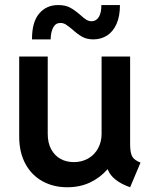

<svg xmlns="http://www.w3.org/2000/svg" viewBox="-20 -749 619 776"><path d="M57.6 -197.3V-520.5H172.9V-208Q172.9 -171.4 187 -145.5Q201.2 -119.6 224.9 -106.7Q248.5 -93.8 278.3 -93.8Q311 -93.8 336.7 -108.6Q362.3 -123.5 376.5 -149.7Q390.6 -175.8 390.6 -208V-520.5H505.9V-163.1Q506.3 -130.9 514.6 -116.2Q522.9 -101.6 547.9 -91.8L505.9 7.8Q469.7 -4.9 446.8 -23.2Q423.8 -41.5 415.5 -64.5H414.1Q384.8 -30.8 344 -11.5Q303.2 7.8 252 7.8Q195.8 7.8 151.9 -16.4Q107.9 -40.5 82.8 -86.7Q57.6 -132.8 57.6 -197.3ZM215.8 -728.5Q244.1 -728.5 263.2 -718.3Q282.2 -708 304.7 -688.5Q318.4 -675.8 328.6 -669.4Q338.9 -663.1 350.6 -663.1Q369.6 -663.6 379.9 -681.2Q390.1 -698.7 389.6 -728.5H464.8Q464.8 -683.1 450.9 -652.1Q437 -621.1 413.1 -605.7Q389.2 -590.3 358.4 -589.8Q331.1 -589.8 312.3 -600.3Q293.5 -610.8 272.5 -629.9Q254.9 -644.5 245.4 -650.4Q235.8 -656.2 223.6 -656.2Q205.1 -656.2 195.3 -638.4Q185.5 -620.6 184.6 -589.8H109.4Q108.9 -659.7 138.4 -694.3Q168 -729 215.8 -728.5Z"/></svg>

Font: Reddit Sans Fudge SemiBold
Style: Regular
Weight: 600
Designer: Stephen Hutchings
Foundry: Reddit
Version: Version 1.011